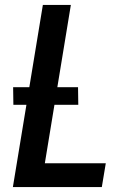

<svg xmlns="http://www.w3.org/2000/svg" viewBox="-20 -755 540 775"><path d="M32 0 153 -735H266L161 -96H407L391 0ZM34 -332 33 -403H295L296 -332Z"/></svg>

Font: Iosevka Custom
Style: Bold Italic
Weight: 700
Italic angle: -9°
Designer: Belleve Invis
Foundry: Belleve Invis
Version: Version 30.3.1; ttfautohint (v1.8.3)